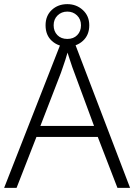

<svg xmlns="http://www.w3.org/2000/svg" viewBox="-20 -907 648 927"><path d="M547 0 452 -246H156L60 0H0L281 -717H334L608 0ZM339 -556Q335 -566 329 -583Q323 -600 317 -619Q311 -638 306 -653Q301 -636 295.5 -618Q290 -600 284 -584Q278 -568 274 -555L175 -299H434ZM305 -682Q261 -682 230.5 -709.5Q200 -737 200 -785Q200 -831 230 -859Q260 -887 305 -887Q349 -887 380 -858.5Q411 -830 411 -785Q411 -738 380.5 -710Q350 -682 305 -682ZM305 -719Q335 -719 353 -737.5Q371 -756 371 -785Q371 -814 352 -832.5Q333 -851 305 -851Q277 -851 258 -832.5Q239 -814 239 -785Q239 -756 257 -737.5Q275 -719 305 -719Z"/></svg>

Font: Noto Sans Hebrew Light
Style: Regular
Weight: 300
Designer: Monotype Design Team
Foundry: Monotype Imaging Inc.
Version: Version 2.003